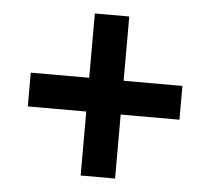

<svg xmlns="http://www.w3.org/2000/svg" viewBox="-42 -589 645 589"><g transform="rotate(5 280.0 -294.5)"><path d="M227 -45V-242H47V-346H227V-544H333V-346H514V-242H333V-45Z"/></g></svg>

Font: Ubuntu Sans Mono SemiBold
Style: Regular
Weight: 600
Monospace: yes
Designer: Dalton Maag Ltd
Foundry: Dalton Maag Ltd
Version: Version 1.006